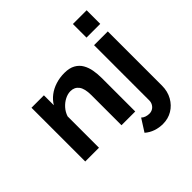

<svg xmlns="http://www.w3.org/2000/svg" viewBox="-229 -928 1323 1323"><g transform="rotate(-45 432.5 -267.0)"><path d="M547.9 0H413.9V-293.8Q413.9 -357 392 -386Q370.1 -415 331.2 -415Q304.2 -415 276.6 -400.9Q249 -386.7 227.1 -362.3Q205.3 -337.9 194.6 -306V0H60.6V-523.8H181.7V-427.1Q201.8 -460.5 233 -484.1Q264.2 -507.8 304.4 -520.5Q344.5 -533.3 390.1 -533.3Q439.2 -533.3 470.3 -515.6Q501.5 -498 518.3 -468.3Q535.2 -438.5 541.5 -401.9Q547.9 -365.3 547.9 -327.3ZM622.4 196.4Q585.3 196.4 550.9 184.6Q516.5 172.8 489.3 149L547 58.4Q558.3 69.6 574.3 74.8Q590.4 80 606.1 80Q624 80 638.3 71.7Q652.6 63.5 661.4 48.2Q670.3 33 670.3 14V-523.8H804.3V3.9Q804.3 60.1 779.7 103.8Q755.1 147.5 714.3 171.9Q673.5 196.4 622.4 196.4ZM670.3 -597.5V-730H804.3V-597.5Z"/></g></svg>

Font: Raleway Thin
Style: Regular
Weight: 100
Designer: Matt McInerney, Pablo Impallari, Rodrigo Fuenzalida
Foundry: Matt McInerney, Pablo Impallari, Rodrigo Fuenzalida
Version: Version 4.026